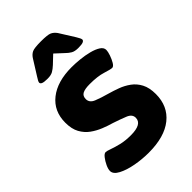

<svg xmlns="http://www.w3.org/2000/svg" viewBox="-217 -804 899 899"><g transform="rotate(-45 232.5 -355.0)"><path d="M219 8Q176 8 132.5 0Q89 -8 59.5 -23.5Q30 -39 30 -60Q30 -73 38.5 -91Q47 -109 58 -123Q69 -137 78 -137Q86 -137 105 -130Q124 -123 152.5 -116Q181 -109 218 -109Q292 -109 292 -151Q292 -174 265 -185Q238 -196 199 -209Q174 -216 146.5 -227Q119 -238 95.5 -255Q72 -272 57 -299Q42 -326 42 -368Q42 -444 97 -487.5Q152 -531 247 -531Q271 -531 301 -528Q331 -525 358 -518Q385 -511 402 -500Q419 -489 419 -473Q419 -462 412.5 -443Q406 -424 397 -409Q388 -394 379 -394Q369 -394 336 -404.5Q303 -415 251 -415Q219 -415 203.5 -407Q188 -399 188 -378Q188 -354 215 -343Q242 -332 282 -321Q307 -314 334 -304Q361 -294 384.5 -277Q408 -260 422.5 -232.5Q437 -205 437 -163Q437 -83 380.5 -37.5Q324 8 219 8ZM130 -572Q106 -572 97 -576Q88 -580 88 -587Q88 -594 102 -615L149 -690Q159 -705 173 -711.5Q187 -718 231 -718Q275 -718 289 -711.5Q303 -705 314 -690L361 -615Q374 -594 374 -587Q374 -580 365 -576Q356 -572 333 -572Q310 -572 297 -579.5Q284 -587 271 -600L231 -637L192 -600Q178 -587 165 -579.5Q152 -572 130 -572Z"/></g></svg>

Font: Asap Semi Expanded
Style: Bold
Weight: 700
Width: 6
Designer: Pablo Cosgaya
Foundry: Omnibus-Type
Version: Version 3.001; ttfautohint (v1.8.4.7-5d5b)